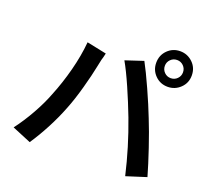

<svg xmlns="http://www.w3.org/2000/svg" viewBox="-141 -1002 1282 1193"><g transform="rotate(20 500.0 -405.5)"><path d="M856 -653Q881 -653 898.5 -670.5Q916 -688 916 -713Q916 -738 898.5 -755.5Q881 -773 856 -773Q831 -773 813.5 -755.5Q796 -738 796 -713Q796 -688 813.5 -670.5Q831 -653 856 -653ZM856 -831Q904 -831 939 -797.5Q974 -764 974 -713Q974 -663 939 -629.5Q904 -596 856 -596Q807 -596 773 -630Q739 -664 739 -713Q739 -763 773 -797Q807 -831 856 -831ZM295 -686 425 -659Q418 -627 413 -613Q405 -579 403 -566Q391 -505 366.5 -416Q342 -327 316 -262Q287 -187 248 -113Q209 -39 169 20L44 -32Q91 -94 132.5 -168Q174 -242 199 -308Q235 -396 261 -495.5Q287 -595 295 -686ZM548 -659 666 -698Q697 -641 740.5 -544.5Q784 -448 813 -373Q843 -299 876.5 -199.5Q910 -100 931 -26L799 16Q758 -162 693 -334Q659 -423 619.5 -513Q580 -603 548 -659Z"/></g></svg>

Font: Merged Yaku Han JP SemiBold
Style: Regular
Weight: 600
Designer: Ryoko NISHIZUKA 西塚涼子 (kana, bopomofo & ideographs); Paul D. Hunt (Latin, Greek & Cyrillic); Sandoll Communications 산돌커뮤니
Foundry: Adobe
Version: Version 2.004